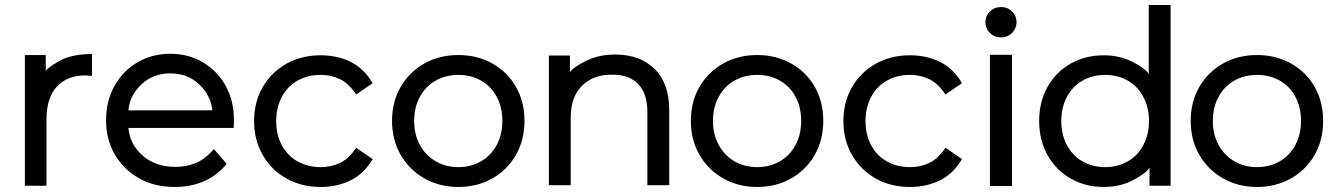

<svg xmlns="http://www.w3.org/2000/svg" viewBox="-20 -729 5325 764"><path d="M346 -514V-427L320 -429Q247 -429 206 -384Q165 -339 165 -255V10H79V-510H162V-446Q168 -459 216.5 -486.5Q265 -514 346 -514Z M910 -220H491Q496 -156 547 -110.5Q598 -65 678 -65Q722 -65 759.5 -80.5Q797 -96 831 -136L882 -77Q842 -29 790 -7Q738 15 676 15Q595 15 533.5 -19.5Q472 -54 437 -114Q402 -174 402 -250Q402 -327 435.5 -387Q469 -447 527 -481Q585 -515 657 -515Q730 -515 787.5 -481Q845 -447 878 -387.5Q911 -328 911 -250ZM491 -290H825Q819 -349 773 -393Q727 -437 657 -437Q589 -437 542.5 -393Q496 -349 491 -290Z M991 -247Q991 -323 1025.5 -382.5Q1060 -442 1120 -475.5Q1180 -509 1256 -509Q1322 -509 1375 -483Q1428 -457 1463 -398L1397 -353Q1369 -396 1333.5 -413.5Q1298 -431 1256 -431Q1205 -431 1164.5 -408.5Q1124 -386 1101.5 -343.5Q1079 -301 1079 -247Q1079 -193 1101.5 -151Q1124 -109 1164.5 -86.5Q1205 -64 1256 -64Q1298 -64 1333.5 -81Q1369 -98 1397 -141L1463 -96Q1428 -37 1374.5 -11Q1321 15 1256 15Q1180 15 1120 -18.5Q1060 -52 1025.5 -112Q991 -172 991 -247Z M1540 -248Q1540 -324 1574.5 -383.5Q1609 -443 1669 -476.5Q1729 -510 1804 -510Q1879 -510 1939 -476.5Q1999 -443 2033 -383.5Q2067 -324 2067 -248Q2067 -172 2033 -112.5Q1999 -53 1939 -19Q1879 15 1804 15Q1729 15 1669 -19Q1609 -53 1574.5 -112.5Q1540 -172 1540 -248ZM1979 -248Q1979 -302 1956.5 -344Q1934 -386 1894 -408.5Q1854 -431 1804 -431Q1754 -431 1714 -408.5Q1674 -386 1651 -344Q1628 -302 1628 -248Q1628 -194 1651 -152Q1674 -110 1714 -87Q1754 -64 1804 -64Q1854 -64 1894 -87Q1934 -110 1956.5 -152Q1979 -194 1979 -248Z M2643 -290V8H2556V-283Q2556 -356 2520 -394Q2484 -432 2416 -432Q2339 -432 2295 -387Q2251 -342 2251 -262V8H2164V-508H2248V-442Q2259 -460 2310.5 -486Q2362 -512 2428 -512Q2526 -512 2584.5 -455Q2643 -398 2643 -290Z M2729 -248Q2729 -324 2763.5 -383.5Q2798 -443 2858 -476.5Q2918 -510 2993 -510Q3068 -510 3128 -476.5Q3188 -443 3222 -383.5Q3256 -324 3256 -248Q3256 -172 3222 -112.5Q3188 -53 3128 -19Q3068 15 2993 15Q2918 15 2858 -19Q2798 -53 2763.5 -112.5Q2729 -172 2729 -248ZM3168 -248Q3168 -302 3145.5 -344Q3123 -386 3083 -408.5Q3043 -431 2993 -431Q2943 -431 2903 -408.5Q2863 -386 2840 -344Q2817 -302 2817 -248Q2817 -194 2840 -152Q2863 -110 2903 -87Q2943 -64 2993 -64Q3043 -64 3083 -87Q3123 -110 3145.5 -152Q3168 -194 3168 -248Z M3336 -247Q3336 -323 3370.5 -382.5Q3405 -442 3465 -475.5Q3525 -509 3601 -509Q3667 -509 3720 -483Q3773 -457 3808 -398L3742 -353Q3714 -396 3678.5 -413.5Q3643 -431 3601 -431Q3550 -431 3509.5 -408.5Q3469 -386 3446.5 -343.5Q3424 -301 3424 -247Q3424 -193 3446.5 -151Q3469 -109 3509.5 -86.5Q3550 -64 3601 -64Q3643 -64 3678.5 -81Q3714 -98 3742 -141L3808 -96Q3773 -37 3719.5 -11Q3666 15 3601 15Q3525 15 3465 -18.5Q3405 -52 3370.5 -112Q3336 -172 3336 -247Z M3901 -641Q3901 -665 3919 -683Q3937 -701 3963 -701Q3989 -701 4007 -683.5Q4025 -666 4025 -642Q4025 -616 4007 -598Q3989 -580 3963 -580Q3937 -580 3919 -598Q3901 -616 3901 -641ZM3919 11V-511H4007V11Z M4638 -709V10H4554V-62Q4541 -40 4489.5 -12.5Q4438 15 4372 15Q4299 15 4240.5 -18.5Q4182 -52 4148.5 -111.5Q4115 -171 4115 -248Q4115 -324 4148.5 -383.5Q4182 -443 4240.5 -476Q4299 -509 4372 -509Q4435 -509 4486 -483Q4537 -457 4551 -435V-709ZM4552 -248Q4552 -301 4529.5 -343.5Q4507 -386 4467 -408.5Q4427 -431 4378 -431Q4328 -431 4288 -408.5Q4248 -386 4225.5 -343.5Q4203 -301 4203 -248Q4203 -194 4225.5 -151.5Q4248 -109 4288 -86.5Q4328 -64 4378 -64Q4427 -64 4467 -86.5Q4507 -109 4529.5 -151.5Q4552 -194 4552 -248Z M4718 -248Q4718 -324 4752.5 -383.5Q4787 -443 4847 -476.5Q4907 -510 4982 -510Q5057 -510 5117 -476.5Q5177 -443 5211 -383.5Q5245 -324 5245 -248Q5245 -172 5211 -112.5Q5177 -53 5117 -19Q5057 15 4982 15Q4907 15 4847 -19Q4787 -53 4752.5 -112.5Q4718 -172 4718 -248ZM5157 -248Q5157 -302 5134.5 -344Q5112 -386 5072 -408.5Q5032 -431 4982 -431Q4932 -431 4892 -408.5Q4852 -386 4829 -344Q4806 -302 4806 -248Q4806 -194 4829 -152Q4852 -110 4892 -87Q4932 -64 4982 -64Q5032 -64 5072 -87Q5112 -110 5134.5 -152Q5157 -194 5157 -248Z"/></svg>

Font: AtCorfu Sans
Style: AtCorfu Sans Regular
Weight: 400
Designer: Kostas Teopoulos
Foundry: Kostas Teopoulos
Version: Version 1.00 July 8, 2025, initial release